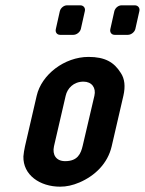

<svg xmlns="http://www.w3.org/2000/svg" viewBox="-20 -696 545 722"><path d="M118 -336 74 -146C71 -132 69 -120 68 -108C66 -38 130 6 206 6C230 6 253 1 279 -10C337 -35 385 -81 400 -146L444 -336C452 -371 449 -400 434 -422C409 -462 375 -482 313 -482C222 -482 136 -415 118 -336ZM294 -389C325 -389 342 -366 335 -336L291 -148C284 -118 272 -90 225 -90C191 -90 176 -114 183 -146L227 -336C233 -363 256 -389 294 -389ZM411 -565H461C473 -565 486 -575 489 -587L504 -654C507 -666 499 -676 487 -676H437C425 -676 413 -666 410 -654L395 -587C392 -575 399 -565 411 -565ZM206 -565H256C268 -565 281 -575 284 -587L299 -654C302 -666 294 -676 282 -676H232C220 -676 208 -666 205 -654L190 -587C187 -575 194 -565 206 -565Z"/></svg>

Font: DIN Rundschrift
Style: MittelKursiv
Weight: 400
Version: Version 1.027